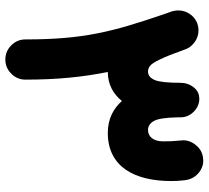

<svg xmlns="http://www.w3.org/2000/svg" viewBox="-51 -648 773 711"><g transform="rotate(90 335.5 -292.5)"><path d="M200.2 74.2C220.7 74.2 238.3 66.9 252.9 52.2C267.6 37.6 274.9 20 274.9 0C274.9 -120.6 264.6 -215.3 246.6 -305.2C293.5 -305.2 328.6 -326.2 354 -357.4C381.8 -326.2 419.9 -305.2 472.2 -305.2C596.2 -305.2 650.4 -402.3 650.4 -539.6C650.4 -558.6 649.9 -566.4 647.5 -589.8C645 -610.4 636.7 -627 622.6 -639.6C608.4 -652.3 592.3 -658.7 574.7 -658.7C572.8 -658.7 570.8 -658.7 568.4 -658.2C548.3 -656.7 531.7 -648.4 519 -633.3C505.9 -618.2 499.5 -602.1 499.5 -584.5C499.5 -582.5 499.5 -580.6 500 -578.1C501.5 -562 502.4 -549.8 502.9 -540.5C503.4 -531.2 503.4 -521 503.4 -509.8C503.4 -473.1 485.4 -454.1 461.4 -454.1C447.8 -454.1 437 -460.9 428.7 -474.6C420.4 -488.3 415.5 -517.1 414.6 -561.5V-573.2C414.6 -592.3 408.2 -608.4 395 -622.1C381.8 -635.7 366.7 -643.1 349.1 -644H346.2C328.1 -644 314 -637.2 303.2 -623C292 -608.9 286.6 -592.3 286.6 -573.2C286.6 -526.9 283.2 -495.6 276.4 -479C269 -462.4 258.8 -454.1 244.6 -454.1C237.3 -454.1 230.5 -456.5 223.6 -461.9C216.8 -467.3 209 -479.5 199.7 -499C190.4 -518.1 178.2 -548.8 163.1 -591.3C159.7 -601.6 153.8 -610.8 145.5 -618.7C126 -638.2 103.5 -641.1 91.3 -641.1C84 -641.1 76.2 -639.6 68.4 -637.2C35.2 -625.5 18.6 -594.2 18.6 -566.9C18.6 -564 18.6 -561 19 -558.1C19.5 -552.7 21 -546.9 22.5 -541.5C26.9 -529.3 30.8 -518.1 34.2 -508.3C97.2 -323.2 126 -216.3 126 0C126 20 133.3 37.6 147.9 52.2C162.6 66.9 180.2 74.2 200.2 74.2Z"/></g></svg>

Font: Mikhak ExtraBold
Style: Regular
Weight: 800
Designer: Amin Abedi
Version: Version 3.2